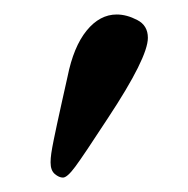

<svg xmlns="http://www.w3.org/2000/svg" viewBox="-20 -582 259 265"><path d="M141.1 -562Q154.8 -562 169.4 -554.4Q184.1 -546.9 184.1 -529.8Q184.1 -502.4 128.9 -418.9Q95.2 -367.2 84 -352.1Q72.8 -336.9 66.9 -336.9Q61.5 -336.9 55.7 -341.8Q49.8 -346.7 49.8 -357.9Q49.8 -363.3 50.8 -370.4Q51.8 -377.4 54.2 -389.2Q56.6 -400.9 58.8 -411.1Q61 -421.4 65.4 -441.2Q69.8 -460.9 73.2 -476.1Q81.5 -517.6 99.6 -539.8Q117.7 -562 141.1 -562Z"/></svg>

Font: Common Serif Medium
Style: Regular
Weight: 500
Designer: Philipp H. Poll, Khaled Hosny
Foundry: Stefan Peev, Context Ltd.
Version: Version 1.026